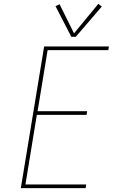

<svg xmlns="http://www.w3.org/2000/svg" viewBox="-20 -976 616 996"><path d="M88 0H424L427 -19H112L171 -380H429L432 -399H175L227 -716H542L545 -735H209ZM350 -785H373L508 -942L490 -956L364 -803L289 -954L268 -944Z"/></svg>

Font: Iosevka Sparkle Thin Oblique
Style: Regular
Weight: 100
Italic angle: -9°
Designer: Belleve Invis
Foundry: Belleve Invis
Version: Version 4.5.0; ttfautohint (v1.8.3)